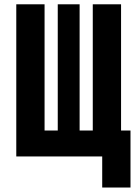

<svg xmlns="http://www.w3.org/2000/svg" viewBox="-20 -713 626 875"><path d="M54.2 0V-693.4H183.1V-118.2H243.2V-693.4H342.8V-118.2H402.8V-693.4H531.7V-118.2H574.7V141.6H445.8V0Z"/></svg>

Font: Cascadia Code PL
Style: Bold
Weight: 700
Monospace: yes
Designer: Aaron Bell
Foundry: Saja Typeworks
Version: Version 2404.023; ttfautohint (v1.8.4)